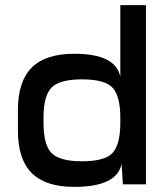

<svg xmlns="http://www.w3.org/2000/svg" viewBox="-20 -720 640 750"><path d="M550 0V-700H450V-115L455 -80L460 0ZM450 -420Q432 -510 270 -510Q158 -510 104 -456Q50 -402 50 -290V-250H150V-260Q150 -348 182.5 -379Q215 -410 300 -410Q392 -410 421 -376Q450 -342 450 -260ZM455 -80 450 -115V-240Q450 -158 421 -124Q392 -90 300 -90Q215 -90 182.5 -121Q150 -152 150 -240V-250H50V-210Q50 -98 104 -44Q158 10 270 10Q437 10 455 -80Z"/></svg>

Font: Millimetre
Style: Regular
Weight: 500
Designer: Jérémy Landes
Version: Version 1.0